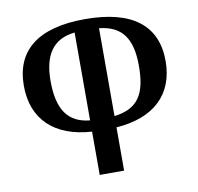

<svg xmlns="http://www.w3.org/2000/svg" viewBox="-80 -807 917 891"><g transform="rotate(-10 378.0 -362.0)"><path d="M319 0H434V-204C613 -216 712 -311 712 -468C712 -636 599 -724 377 -724C154 -724 44 -634 44 -468C44 -311 142 -215 319 -204ZM319 -257C216 -267 170 -334 170 -468C170 -590 215 -660 319 -671ZM434 -257V-671C540 -660 586 -597 586 -468C586 -336 548 -271 434 -257Z"/></g></svg>

Font: Noto Serif Georgian SemiCondensed Semi
Style: Regular
Weight: 600
Width: 4
Designer: Monotype Design Team
Foundry: Monotype Imaging Inc.
Version: Version 1.901